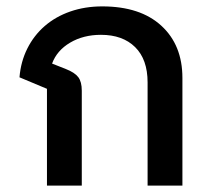

<svg xmlns="http://www.w3.org/2000/svg" viewBox="-20 -581 664 601"><path d="M127 -303 41 -339Q45 -388 65.5 -429Q86 -470 120 -499.5Q154 -529 200 -545Q246 -561 300 -561Q419 -561 485 -500.5Q551 -440 551 -337V0H442V-323Q442 -395 403 -433.5Q364 -472 296 -472Q241 -472 199.5 -447.5Q158 -423 143 -382L186 -365Q214 -354 225 -339.5Q236 -325 236 -297V0H127Z"/></svg>

Font: IBM Plex Thai Medium
Style: Regular
Weight: 500
Designer: Mike Abbink, Paul van der Laan, Pieter van Rosmalen, Ben Mitchell, Mark Frömberg
Foundry: Bold Monday
Version: Version 1.0